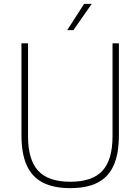

<svg xmlns="http://www.w3.org/2000/svg" viewBox="-20 -964 726 993"><path d="M343.5 9Q257 9 201 -20Q145 -49 118 -109.5Q91 -170 91 -264.5V-740H125V-259.5Q125 -138 177.2 -81Q229.5 -24 343.5 -24Q458 -24 510 -81Q562 -138 562 -259.5V-740H595V-264.5Q595 -170 568.2 -109.5Q541.5 -49 486 -20Q430.5 9 343.5 9ZM327.5 -808 415 -944H454.5L359.5 -808Z"/></svg>

Font: Encode Sans Condensed Thin Thin
Style: Regular
Weight: 250
Version: Version 3.002